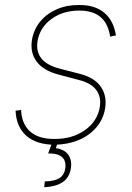

<svg xmlns="http://www.w3.org/2000/svg" viewBox="-20 -574 533 777"><path d="M449.2 -430.7 425.8 -425.8Q420.4 -461.4 404.8 -484.9Q389.2 -508.3 363.3 -519.8Q337.4 -531.2 300.8 -531.2Q234.4 -531.2 187.7 -496.8Q141.1 -462.4 131.8 -407.2Q125.5 -365.2 147.5 -337.4Q169.4 -309.6 222.7 -295.9L305.7 -274.4Q363.3 -259.3 388.4 -222.4Q413.6 -185.5 405.3 -134.8Q397.9 -90.8 369.4 -57.9Q340.8 -24.9 297.4 -6.8Q253.9 11.2 200.2 11.7Q127 11.2 86.4 -24.7Q45.9 -60.5 43 -126L65.4 -128.9Q67.9 -71.8 102.3 -41.5Q136.7 -11.2 200.2 -11.7Q272.9 -11.2 323.7 -47.4Q374.5 -83.5 383.8 -140.6Q390.6 -182.6 368.9 -210.7Q347.2 -238.8 296.9 -251L215.8 -272.5Q155.3 -288.6 128.2 -325Q101.1 -361.3 109.4 -413.1Q116.7 -455.6 143.1 -487.3Q169.4 -519 210 -536.6Q250.5 -554.2 299.8 -553.7Q363.8 -554.2 401.6 -522.7Q439.5 -491.2 449.2 -430.7ZM193.4 -2.9H215.8L206.1 25.4Q242.2 31.2 257.1 53.2Q272 75.2 266.6 108.4Q260.3 145.5 232.9 163.6Q205.6 181.6 159.2 183.6L161.1 160.2Q201.7 159.2 220.9 146.5Q240.2 133.8 244.1 108.4Q248.5 77.6 231.4 62Q214.4 46.4 174.8 46.9Z"/></svg>

Font: Inter Tight Thin
Style: Italic
Weight: 250
Italic angle: -9.39999°
Designer: Rasmus Andersson
Foundry: rsms
Version: Version 3.004